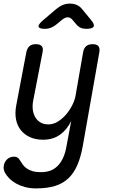

<svg xmlns="http://www.w3.org/2000/svg" viewBox="-30 -805 650 1065"><path d="M340 0 365 -134Q342 -86 303 -58Q264 -30 209 -30Q169 -30 138 -43.5Q107 -57 86.5 -82Q66 -107 59 -142Q52 -177 60 -220L116 -515Q121 -538 133.5 -549Q146 -560 169 -560Q192 -560 201.5 -549Q211 -538 206 -515L154 -246Q149 -220 152 -196.5Q155 -173 165.5 -155Q176 -137 194 -126Q212 -115 239 -115Q266 -115 291.5 -131Q317 -147 337 -170.5Q357 -194 371 -222Q385 -250 389 -274L431 -515Q435 -538 448 -549Q461 -560 484 -560Q507 -560 516 -549Q525 -538 521 -515L430 0Q419 64 399.5 109.5Q380 155 349.5 184Q319 213 275 226.5Q231 240 170 240Q136 240 108.5 232.5Q81 225 59.5 213Q38 201 22.5 185.5Q7 170 -2 154Q-7 145 -9 134.5Q-11 124 -9 115Q-8 105 -3 95.5Q2 86 9 79Q16 72 26 68Q36 64 48 64Q59 64 66.5 68.5Q74 73 79 82Q87 95 96 107.5Q105 120 118.5 129.5Q132 139 151 144.5Q170 150 198 150Q224 150 246.5 142.5Q269 135 287.5 117.5Q306 100 319.5 71.5Q333 43 340 0ZM220 -645Q187 -645 184 -657Q181 -669 208 -692L282 -755Q300 -770 318.5 -777.5Q337 -785 358 -785Q379 -785 396 -777.5Q413 -770 425 -755L476 -693Q496 -669 489 -657Q482 -645 448 -645Q431 -645 417.5 -651Q404 -657 394 -669L372 -695Q360 -709 345.5 -709Q331 -709 314 -695L281 -668Q267 -657 252 -651Q237 -645 220 -645Z"/></svg>

Font: Maple Mono Normal NL
Style: Italic
Weight: 400
Italic angle: -10°
Monospace: yes
Designer: subframe7536
Version: Version 7.000